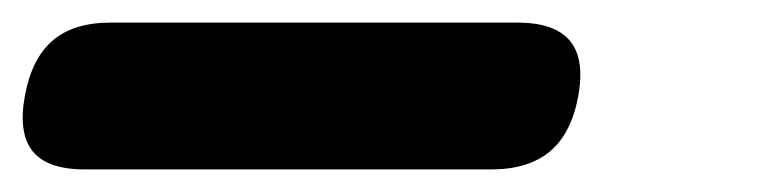

<svg xmlns="http://www.w3.org/2000/svg" viewBox="-68 35 688 170"><path d="M7 185Q-26 185 -39 169Q-52 153 -46 120Q-40 87 -21.5 71Q-3 55 30 55H390Q423 55 436.5 71Q450 87 444 120Q438 153 419 169Q400 185 367 185Z"/></svg>

Font: Maple Mono ExtraBold
Style: Italic
Weight: 800
Italic angle: -10°
Monospace: yes
Designer: subframe7536
Version: Version 7.200